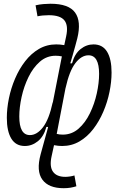

<svg xmlns="http://www.w3.org/2000/svg" viewBox="-20 -762 626 1015"><path d="M316.4 232.9Q236.8 232.9 203.9 187.5Q170.9 142.1 194.8 53.7Q201.7 28.8 213.1 -12.9Q224.6 -54.7 233.9 -88.4V-90.8H225.1Q211.4 -40.5 180.2 -15.4Q148.9 9.8 111.3 9.8Q63.5 9.8 39.8 -29.3Q16.1 -68.4 16.1 -139.2Q16.1 -188.5 27.1 -242.2Q38.1 -295.9 59.8 -346.7Q81.5 -397.5 113 -438.2Q144.5 -479 185.8 -503.2Q227.1 -527.3 277.3 -527.3Q297.4 -527.3 319.8 -523.4L329.6 -569.3Q342.3 -627.4 320.3 -654.5Q298.3 -681.6 237.8 -681.6Q204.6 -681.6 178.2 -675.8L168 -733.9Q189 -738.8 210 -740.5Q231 -742.2 247.1 -742.2Q343.3 -742.2 377 -695.6Q410.6 -648.9 388.7 -559.6Q384.8 -543.9 377.9 -519Q371.1 -494.1 363.8 -468.8Q356.4 -443.4 351.6 -427.2H360.8Q374.5 -477.5 405.8 -502.4Q437 -527.3 474.1 -527.3Q522.5 -527.3 546.1 -488.5Q569.8 -449.7 569.8 -378.4Q569.8 -329.6 558.8 -275.9Q547.9 -222.2 526.1 -171.4Q504.4 -120.6 472.9 -79.6Q441.4 -38.6 400.1 -14.4Q358.9 9.8 308.6 9.8Q287.1 9.8 265.6 5.4L252.9 63.5Q240.7 118.2 260 145.5Q279.3 172.9 325.2 172.9Q336.4 172.9 349.9 170.9Q363.3 168.9 373.5 165.5L383.8 222.7Q368.7 227.5 352.5 230.2Q336.4 232.9 316.4 232.9ZM279.8 -54.2Q294.4 -50.3 311.5 -50.3Q359.4 -50.3 395.3 -81.8Q431.2 -113.3 455.3 -163.1Q479.5 -212.9 491.7 -268.3Q503.9 -323.7 503.9 -371.6Q503.9 -469.7 447.8 -469.7Q410.6 -469.7 378.7 -428.5Q346.7 -387.2 326.7 -296.9V-297.9ZM307.1 -463.9Q290.5 -467.3 274.4 -467.3Q226.6 -467.3 190.7 -435.8Q154.8 -404.3 130.6 -354.7Q106.4 -305.2 94.2 -249.5Q82 -193.8 82 -146Q82 -47.9 138.2 -47.9Q175.3 -47.9 207.3 -89.4Q239.3 -130.9 258.8 -221.7V-218.3Z"/></svg>

Font: Cascadia Code Light
Style: Italic
Weight: 300
Italic angle: -10°
Monospace: yes
Designer: Aaron Bell
Foundry: Saja Typeworks
Version: Version 2404.023; ttfautohint (v1.8.4)